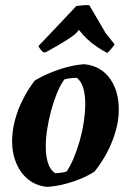

<svg xmlns="http://www.w3.org/2000/svg" viewBox="-20 -723 512 752"><path d="M163.4 8.9Q119.9 3.9 89.8 -20.8Q59.8 -45.4 43.6 -84Q27.4 -122.6 27.4 -169.9Q27.4 -210 38.5 -252.1Q49.6 -294.2 70 -334.2Q90.3 -374.2 115.7 -407Q145.3 -425 178.9 -438.7Q212.5 -452.4 246.9 -461.2Q281.4 -469.9 311.3 -471.5Q376.5 -464.1 411.3 -414.3Q446.1 -364.6 445.2 -291.7Q445.2 -252.1 432.9 -209.1Q420.6 -166 399 -125.2Q377.5 -84.5 350.1 -51.1Q325.3 -34.7 293.2 -21.7Q261 -8.8 227.6 -0.7Q194.2 7.3 163.4 8.9ZM195.6 -44.7Q207.5 -44.7 220.1 -46.7Q232.7 -48.7 241 -51.3Q255.2 -72.2 268.3 -103Q281.4 -133.8 291.7 -169.8Q302 -205.8 307.7 -242.5Q313.4 -279.2 313.9 -311Q314.4 -348.4 306.7 -376.2Q299 -403.9 281.1 -418Q267.7 -418 255 -416.5Q242.4 -415 232.2 -412Q217 -391.6 203.9 -360.1Q190.8 -328.5 180.7 -291.6Q170.7 -254.6 165 -217.9Q159.2 -181.1 159.2 -148.8Q159.2 -112.9 167.7 -85.4Q176.2 -57.8 195.6 -44.7ZM160.6 -518.9 151.7 -517.3Q145.3 -521.1 139 -529.2Q132.7 -537.2 130.4 -542.6Q153 -566.3 178.3 -592.8Q203.6 -619.4 229.4 -646.8Q255.2 -674.1 278.9 -699.4Q288.6 -701 304.8 -702.3Q321.1 -703.7 329.7 -702.7L394.2 -592.9L428.6 -549.5Q425.2 -542.7 416.2 -532.2Q407.1 -521.7 400.2 -515.4Q380.2 -526 359.5 -539.9Q338.8 -553.7 321 -570.6Q303.3 -587.4 289.5 -605.7L275 -590.1Q263.2 -580.1 243.7 -567.7Q224.3 -555.2 202.6 -542.8Q180.9 -530.4 160.6 -518.9Z"/></svg>

Font: Labrada
Style: Italic
Weight: 400
Italic angle: -7°
Designer: Mercedes Jáuregui
Foundry: Omnibus-Type Team
Version: Version 1.000